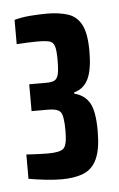

<svg xmlns="http://www.w3.org/2000/svg" viewBox="-38 -835 279 449"><g transform="rotate(-5 101.5 -610.5)"><path d="M89 -416Q72 -416 50 -418.5Q28 -421 12 -424V-481Q27 -480 40.5 -479.5Q54 -479 63 -479Q91 -479 99.5 -487Q108 -495 108 -528Q108 -565 100.5 -573Q93 -581 73 -581H33V-644H73Q86 -644 92.5 -647.5Q99 -651 101.5 -661.5Q104 -672 104 -695Q104 -717 101 -727Q98 -737 89 -739.5Q80 -742 60 -742Q52 -742 39 -741.5Q26 -741 12 -740V-797Q30 -802 51 -803.5Q72 -805 89 -805Q116 -805 137 -798.5Q158 -792 169 -771.5Q180 -751 180 -709Q180 -666 169.5 -644Q159 -622 136 -616V-613Q160 -607 171.5 -587.5Q183 -568 183 -521Q183 -479 172.5 -456Q162 -433 141 -424.5Q120 -416 89 -416Z"/></g></svg>

Font: Saira UltraCondensed ExtraBold
Style: Regular
Weight: 800
Width: 1
Designer: Hector Gatti with collaboration of the Omnibus-Type team
Foundry: Omnibus-Type
Version: Version 1.101